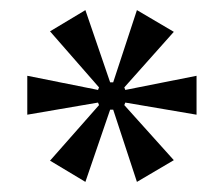

<svg xmlns="http://www.w3.org/2000/svg" viewBox="-20 -732 443 380"><path d="M226 -524 324 -415 251 -372 204 -515H198L149 -372L79 -414L176 -524L174 -529L34 -505V-582L174 -554L176 -559L79 -670L149 -712L198 -569H204L251 -712L324 -669L226 -559L228 -554L369 -582V-505L228 -529Z"/></svg>

Font: Ortica Linear
Style: Regular
Weight: 400
Designer: Benedetta Bovani
Foundry: Collletttivo
Version: Version 2.000;Glyphs 3.1.2 (3151)